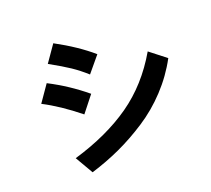

<svg xmlns="http://www.w3.org/2000/svg" viewBox="-134 -954 1268 1154"><g transform="rotate(-20 500.0 -377.0)"><path d="M240.2 -676.8 313.5 -782.2Q449.2 -709 540 -629.9L457 -530.3Q411.1 -571.3 366.2 -601.6Q321.3 -631.8 240.2 -676.8ZM121.1 -464.8 194.3 -570.3Q316.4 -507.8 423.8 -418.9L342.8 -316.4Q225.6 -411.1 121.1 -464.8ZM204.1 -86.9Q422.9 -151.4 575.2 -258.3Q727.5 -365.2 830.1 -542L932.6 -461.9Q880.9 -365.2 804.7 -283.7Q728.5 -202.1 638.2 -143.6Q547.9 -85 458.5 -43.9Q369.1 -2.9 270.5 27.3Z"/></g></svg>

Font: Gothic A1 ExtraBold
Style: Regular
Weight: 800
Designer: HanYang I&C Co.,Ltd.
Foundry: HanYang I&C Co.,Ltd.
Version: Version 2.50